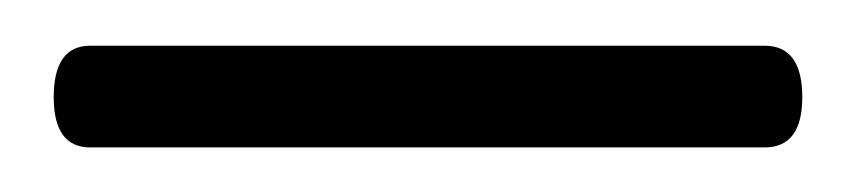

<svg xmlns="http://www.w3.org/2000/svg" viewBox="-20 106 374 84"><path d="M3.5 148.5Q3.5 126 19.5 126H314.5Q331 126 331 148.5Q331 170.5 314.5 170.5H19.5Q3.5 170.5 3.5 148.5Z"/></svg>

Font: Fraunces 144pt SuperSoft Light
Style: Regular
Weight: 300
Version: Version 1.000;[0bf87f6ff]